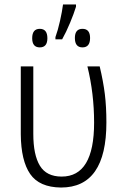

<svg xmlns="http://www.w3.org/2000/svg" viewBox="-20 -829 549 859"><path d="M253 10Q456 10 456 -281Q456 -352 449 -408.5Q442 -465 426 -532H371Q401 -411 401 -280Q401 -39 256 -39Q188 -39 158.5 -87.5Q129 -136 129 -230V-532H73V-228Q74 -110 115 -50.5Q156 9 253 10ZM320 -809H262Q258 -778 248.5 -735.5Q239 -693 228 -663V-653H258Q276 -685 293.5 -727Q311 -769 320 -799ZM349 -700Q315 -700 315 -659Q315 -617 349 -617Q383 -617 383 -659Q383 -700 349 -700ZM158 -700Q124 -700 124 -658Q124 -617 158 -617Q192 -617 192 -658Q192 -700 158 -700Z"/></svg>

Font: Noto Sans UI SemiCondensed Light
Style: Regular
Weight: 300
Width: 4
Designer: Monotype Design Team
Foundry: Monotype Imaging Inc.
Version: Version 1.901